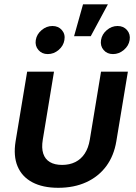

<svg xmlns="http://www.w3.org/2000/svg" viewBox="-20 -872 639 901"><path d="M253.4 9.3Q180.7 9.3 131.8 -16.6Q83 -42.5 62.5 -91.3Q42 -140.1 53.2 -209L107.4 -535.6H233.4L180.7 -216.3Q174.3 -177.7 182.9 -151.4Q191.4 -125 213.9 -111.6Q236.3 -98.1 271.5 -98.1Q306.6 -98.1 333.5 -111.6Q360.4 -125 377.7 -151.4Q395 -177.7 401.4 -216.3L454.1 -535.6H580.1L525.9 -209Q514.6 -140.6 478.3 -91.8Q441.9 -43 384.5 -16.8Q327.1 9.3 253.4 9.3ZM510.3 -618.2Q482.4 -618.2 466.1 -637.5Q449.7 -656.7 454.1 -684.1Q458.5 -711.4 481.2 -730.7Q503.9 -750 531.7 -750Q559.6 -750 576.2 -730.7Q592.8 -711.4 588.4 -684.1Q584 -656.7 561 -637.5Q538.1 -618.2 510.3 -618.2ZM204.1 -618.2Q176.8 -618.2 160.2 -637.5Q143.6 -656.7 147.9 -684.1Q152.3 -711.4 175.3 -730.7Q198.2 -750 226.1 -750Q253.9 -750 270.5 -730.7Q287.1 -711.4 282.2 -684.1Q277.8 -656.7 255.1 -637.5Q232.4 -618.2 204.1 -618.2ZM327.6 -702.1 369.6 -851.6H486.3L405.8 -702.1Z"/></svg>

Font: Inter 20pt SemiBold
Style: Italic
Weight: 600
Italic angle: -9.3988°
Version: Version 4.001;git-66647c0bb